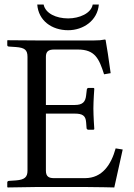

<svg xmlns="http://www.w3.org/2000/svg" viewBox="-20 -823 589 845"><path d="M445 -646C445 -648 444 -649 441 -649C424 -646 418 -645 394 -645H142C115 -645 14 -646 14 -646L12 -645V-625C12 -622 13 -618 20 -618L50 -616C88 -613 101 -604 101 -573V-72C101 -44 89 -32 50 -29L20 -27C14 -27 12 -23 12 -20V0L14 2L142 0H355C403 0 483 2 483 2L520 -165L489 -170C469 -98 430 -39 354 -39H218C196 -39 182 -45 182 -72V-323H309C343 -323 357 -314 359 -285L361 -259C361 -256 364 -252 369 -252H392L395 -255C395 -255 391 -312 391 -346C391 -379 395 -432 395 -432C395 -434 394 -436 391 -436H369C365 -436 362 -432 362 -428L359 -403C356 -375 344 -361 309 -361H182V-573C182 -597 194 -605 218 -605H323C398 -605 416 -565 438 -496L467 -501C462 -542 447 -638 445 -646ZM415 -803H388C381 -764 329 -742 280 -742C227 -742 180 -764 172 -803H144C149 -733 207 -690 280 -690C346 -690 409 -732 415 -803Z"/></svg>

Font: Linux Libertine O C
Style: Regular
Weight: 400
Designer: Philipp H. Poll
Foundry: Philipp H. Poll
Version: Version 4.0.3